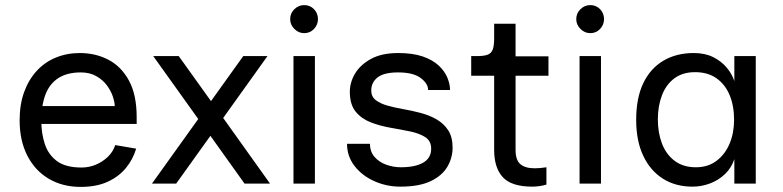

<svg xmlns="http://www.w3.org/2000/svg" viewBox="-20 -720 3070 753"><path d="M296 13Q226 13 172 -18.5Q118 -50 87.5 -109Q57 -168 57 -248Q57 -310 74.5 -358.5Q92 -407 123.5 -441.5Q155 -476 198.5 -494Q242 -512 293 -512Q355 -512 405.5 -485.5Q456 -459 486 -403.5Q516 -348 516 -261V-234H137V-304H430Q430 -319 422.5 -341.5Q415 -364 399 -385.5Q383 -407 357.5 -421.5Q332 -436 297 -436Q243 -436 208.5 -413.5Q174 -391 158 -348.5Q142 -306 142 -245Q142 -198 155.5 -156Q169 -114 203 -88.5Q237 -63 300 -63Q329 -63 355.5 -74Q382 -85 402.5 -104.5Q423 -124 432 -151L514 -137Q502 -96 474.5 -62Q447 -28 403 -7.5Q359 13 296 13Z M939 0 779 -224 772 -233 581 -500H681L830 -292L837 -283L1039 0ZM576 0 773 -275 785 -292 934 -500H1029L835 -229L825 -215L671 0Z M1173 -590Q1151 -590 1134.5 -606.5Q1118 -623 1118 -645Q1118 -668 1134.5 -684Q1151 -700 1173 -700Q1196 -700 1211.5 -684Q1227 -668 1227 -645Q1227 -623 1211.5 -606.5Q1196 -590 1173 -590ZM1131 0V-500H1215V0Z M1550 12Q1496 12 1448 -9.5Q1400 -31 1370.5 -69Q1341 -107 1341 -156H1431Q1431 -125 1449 -104.5Q1467 -84 1495 -74Q1523 -64 1552 -64Q1608 -64 1639.5 -82Q1671 -100 1671 -137Q1671 -167 1648 -182Q1625 -197 1588.5 -204.5Q1552 -212 1511.5 -219Q1471 -226 1434.5 -240Q1398 -254 1375 -282Q1352 -310 1352 -360Q1352 -397 1372.5 -431.5Q1393 -466 1435 -489Q1477 -512 1542 -512Q1599 -512 1638 -498.5Q1677 -485 1700.5 -463Q1724 -441 1734.5 -415.5Q1745 -390 1745 -367H1659Q1659 -392 1630 -414Q1601 -436 1541 -436Q1486 -436 1461 -416.5Q1436 -397 1436 -365Q1436 -341 1453.5 -327.5Q1471 -314 1499 -306Q1527 -298 1561.5 -292Q1596 -286 1630 -277Q1664 -268 1692 -252Q1720 -236 1737.5 -209.5Q1755 -183 1755 -141Q1755 -101 1734.5 -66Q1714 -31 1669 -9.5Q1624 12 1550 12Z M2068 12Q1986 12 1952 -25Q1918 -62 1918 -132V-423H1828V-500H1851Q1878 -500 1892.5 -505.5Q1907 -511 1912.5 -526Q1918 -541 1918 -570V-627H2002V-499H2131V-423H2002V-132Q2002 -92 2021 -76Q2040 -60 2077 -60Q2087 -60 2099 -61Q2111 -62 2123 -64V4Q2110 8 2095 10Q2080 12 2068 12Z M2295 -590Q2273 -590 2256.5 -606.5Q2240 -623 2240 -645Q2240 -668 2256.5 -684Q2273 -700 2295 -700Q2318 -700 2333.5 -684Q2349 -668 2349 -645Q2349 -623 2333.5 -606.5Q2318 -590 2295 -590ZM2253 0V-500H2337V0Z M2696 12Q2629 12 2579.5 -19.5Q2530 -51 2502.5 -109.5Q2475 -168 2475 -250Q2475 -335 2502.5 -393Q2530 -451 2581 -481.5Q2632 -512 2701 -512Q2745 -512 2777 -496Q2809 -480 2830 -455Q2851 -430 2860 -402V-500H2944V0H2860V-96Q2849 -62 2823.5 -37.5Q2798 -13 2764.5 -0.5Q2731 12 2696 12ZM2709 -64Q2757 -64 2790.5 -89.5Q2824 -115 2841.5 -157Q2859 -199 2859 -250Q2859 -305 2841.5 -347Q2824 -389 2790 -413Q2756 -437 2706 -437Q2657 -437 2624.5 -412.5Q2592 -388 2576 -346Q2560 -304 2560 -252Q2560 -200 2576 -157.5Q2592 -115 2625.5 -89.5Q2659 -64 2709 -64Z"/></svg>

Font: Inclusive Sans
Style: Regular
Weight: 400
Designer: Olivia King
Foundry: Olivia King
Version: Version 2.004